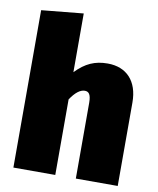

<svg xmlns="http://www.w3.org/2000/svg" viewBox="-90 -895 796 966"><g transform="rotate(10 308.0 -412.5)"><path d="M422 -598C357 -598 309 -577 259 -525V-825L45 -804V0H259V-386C284 -424 309 -443 332 -443C351 -443 364 -432 364 -387V0H578V-426C578 -536 518 -598 422 -598Z"/></g></svg>

Font: Glow Sans SC Normal Heavy
Style: Regular
Weight: 900
Designer: Ryoko NISHIZUKA (kana, bopomofo & ideographs); Paul D. Hunt (Latin, Greek & Cyrillic); Sandoll Communications, Soo-young
Version: Version 0.93